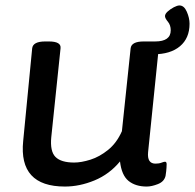

<svg xmlns="http://www.w3.org/2000/svg" viewBox="-20 -677 715 704"><path d="M218 7Q48 7 65 -160L98 -500Q101 -525 146 -525H159Q205 -525 202 -500L168 -174Q163 -122 183.5 -101.5Q204 -81 252 -81Q278 -81 311.5 -91.5Q345 -102 376.5 -127.5Q408 -153 427 -196L459 -500Q462 -525 507 -525H518Q564 -525 562 -500L523 -119Q519 -77 550 -77Q563 -77 572 -80.5Q581 -84 585 -84Q591 -84 591 -75Q591 -73 590.5 -62Q590 -51 587 -32Q582 -11 559 -2Q536 7 518 7Q477 7 451.5 -13.5Q426 -34 420 -85Q381 -38 326.5 -15.5Q272 7 218 7ZM543 -478 507 -525H549Q606 -525 606 -566Q606 -585 595.5 -597.5Q585 -610 585 -618Q585 -626 595 -635Q605 -644 617.5 -650.5Q630 -657 638 -657Q655 -657 665 -634Q675 -611 675 -590Q675 -537 640 -507.5Q605 -478 543 -478Z"/></svg>

Font: Asap Semi Expanded Semi Expanded Medium
Style: Italic
Weight: 500
Width: 6
Italic angle: -6°
Designer: Pablo Cosgaya
Foundry: Omnibus-Type
Version: Version 3.001; ttfautohint (v1.8.4.7-5d5b)